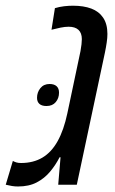

<svg xmlns="http://www.w3.org/2000/svg" viewBox="-40 -660 412 686"><path d="M24.4 6.3Q13.2 6.3 2.9 4.6Q-7.3 2.9 -19.5 0L5.9 -85Q11.2 -82 18.1 -79.8Q24.9 -77.6 35.2 -77.6Q79.1 -77.6 111.6 -96.9Q144 -116.2 166 -155.8Q188 -195.3 200.7 -255.4L247.6 -477.5Q250 -490.2 251.2 -501.7Q252.4 -513.2 252.4 -520Q252.4 -542 240.5 -553.2Q228.5 -564.5 205.1 -564.5Q192.4 -564.5 176.5 -561.3Q160.6 -558.1 144 -553.7L156.2 -630.9Q172.4 -635.7 189 -637.7Q205.6 -639.6 220.7 -639.6Q258.8 -639.6 286.1 -629.4Q313.5 -619.1 328.6 -596.7Q343.8 -574.2 343.8 -538.6Q343.8 -524.9 341.3 -508.3Q338.9 -491.7 335 -472.7L234.4 0H168L176.3 -98.1H172.9Q158.7 -70.3 138.9 -46.6Q119.1 -22.9 91.3 -8.3Q63.5 6.3 24.4 6.3ZM126 -281.2Q109.4 -281.2 100.8 -288.8Q92.3 -296.4 92.3 -310.5Q92.3 -330.1 104.2 -345Q116.2 -359.9 137.2 -359.9Q153.3 -359.9 162.1 -352.1Q170.9 -344.2 170.9 -329.1Q170.9 -309.1 159.2 -295.2Q147.5 -281.2 126 -281.2Z"/></svg>

Font: Open Sans Condensed Medium
Style: Italic
Weight: 500
Width: 3
Italic angle: -12°
Designer: Monotype Design Team
Foundry: Monotype Imaging Inc.
Version: Version 3.000